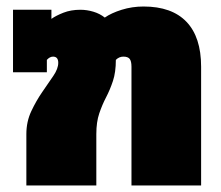

<svg xmlns="http://www.w3.org/2000/svg" viewBox="-20 -570 678 590"><path d="M61 0V-158Q61 -196 76 -228Q91 -260 110 -287.5Q129 -315 144 -337Q159 -359 159 -377Q159 -396 143 -396Q133 -396 124 -386V-348H20V-540H138V-512Q152 -522 175 -531Q198 -540 227 -540Q247 -540 267 -534Q287 -528 302 -516Q322 -530 354 -540Q386 -550 421 -550Q508 -550 553 -503Q598 -456 598 -365V0H384V-365Q384 -382 378.5 -389Q373 -396 359 -396Q346 -396 336 -386Q336 -348 327 -321Q318 -294 306 -271Q294 -248 285 -221.5Q276 -195 276 -158V0Z"/></svg>

Font: Kanit ExtraBold
Style: Regular
Weight: 800
Designer: Katatrad Team
Foundry: CadsonDemak
Version: Version 2.000; ttfautohint (v1.8.3)